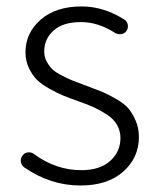

<svg xmlns="http://www.w3.org/2000/svg" viewBox="-20 -567 491 600"><path d="M231.4 12.7Q137.7 12.7 55.7 -43.9Q44.9 -51.8 44.9 -65.4Q44.9 -74.2 50.8 -81.1Q56.6 -89.8 67.4 -90.8Q78.1 -91.8 85.9 -85.9Q154.3 -35.2 234.4 -35.2Q292 -35.2 324.2 -64Q356.4 -92.8 356.4 -135.7Q356.4 -158.2 345.7 -176.8Q335 -195.3 314 -209Q293 -222.7 273.9 -231.4Q254.9 -240.2 226.6 -250Q196.3 -260.7 178.2 -268.1Q160.2 -275.4 134.8 -289.6Q109.4 -303.7 95.2 -317.9Q81.1 -332 70.3 -354.5Q59.6 -377 59.6 -403.3Q59.6 -463.9 106.9 -505.4Q154.3 -546.9 235.4 -546.9Q304.7 -546.9 370.1 -504.9Q377.9 -499 379.4 -488.8Q380.9 -478.5 375 -470.2Q369.1 -461.9 358.9 -460.4Q348.6 -459 339.8 -463.9Q287.1 -498 233.4 -498Q176.8 -498 147.5 -471.7Q118.2 -445.3 118.2 -406.2Q118.2 -388.7 126 -374.5Q133.8 -360.4 143.1 -351.1Q152.3 -341.8 172.4 -331.5Q192.4 -321.3 204.1 -316.4Q215.8 -311.5 242.2 -301.8Q246.1 -300.8 252.9 -297.9Q284.2 -286.1 300.8 -279.3Q317.4 -272.5 342.8 -257.8Q368.2 -243.2 380.9 -228.5Q393.6 -213.9 403.8 -190.4Q414.1 -167 414.1 -138.7Q414.1 -74.2 365.2 -30.8Q316.4 12.7 231.4 12.7Z"/></svg>

Font: irohamaru Light
Style: Regular
Weight: 200
Designer: [Source Han Sans]
Ryoko NISHIZUKA  (kana & ideographs); Paul D. Hunt (Latin, Greek & Cyrillic); Wenlong ZHANG  (bopomofo
Version: Version 1.01